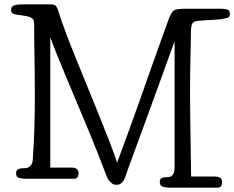

<svg xmlns="http://www.w3.org/2000/svg" viewBox="-20 -821 1076 882"><path d="M998 -733Q967 -730 943 -729Q919 -728 888 -725Q866 -723 861.5 -708.5Q857 -694 857 -678Q857 -635 855 -563Q853 -491 853 -380Q853 -337 854 -282Q855 -227 855.5 -173.5Q856 -120 857 -75.5Q858 -31 858 -10H970Q981 -10 990.5 -5Q1000 0 1000 15Q1000 41 980 41H755Q741 41 727.5 36.5Q714 32 714 15Q714 0 724 -3.5Q734 -7 743 -7Q748 -7 755 -7.5Q762 -8 768 -12.5Q774 -17 778 -26.5Q782 -36 782 -53V-632Q746 -531 710 -432.5Q674 -334 643 -249Q612 -164 588.5 -100.5Q565 -37 555 -7Q543 28 515 28Q504 28 496.5 23Q489 18 483 11Q477 4 473.5 -3.5Q470 -11 468 -16Q454 -54 433 -107.5Q412 -161 387 -221Q362 -281 335.5 -344Q309 -407 285 -464.5Q261 -522 241.5 -570.5Q222 -619 211 -650V-51H311Q322 -51 331.5 -45.5Q341 -40 341 -23Q341 -14 336 -7Q331 0 321 0H95Q81 0 67.5 -4Q54 -8 54 -23Q54 -40 64 -44Q74 -48 83 -48Q89 -48 97 -48.5Q105 -49 112.5 -53.5Q120 -58 125.5 -67.5Q131 -77 131 -94Q136 -162 138 -235Q140 -308 140 -383Q140 -469 138.5 -550Q137 -631 137 -712Q137 -734 120.5 -741Q104 -748 84 -750Q64 -752 47.5 -755.5Q31 -759 31 -775Q31 -792 45.5 -796.5Q60 -801 89 -801H214Q228 -801 235.5 -794.5Q243 -788 251 -761Q260 -731 279.5 -678.5Q299 -626 325 -562Q351 -498 379.5 -428Q408 -358 435 -291.5Q462 -225 484 -168Q506 -111 518 -74Q532 -111 551.5 -164.5Q571 -218 593.5 -280Q616 -342 639 -408Q662 -474 684 -535.5Q706 -597 725 -650Q744 -703 757 -739Q764 -753 768 -761Q772 -769 779.5 -773.5Q787 -778 801 -779.5Q815 -781 843 -781H991Q1007 -781 1021.5 -778Q1036 -775 1036 -758Q1036 -741 1024.5 -739Q1013 -737 998 -733Z"/></svg>

Font: Life Savers
Style: Bold
Weight: 700
Designer: Pablo Impallari, Rodrigo Fuenzalida, Brenda Gallo
Foundry: Pablo Impallari, Rodrigo Fuenzalida, Brenda Gallo
Version: Version 3.001; ttfautohint (v0.95) -l 8 -r 50 -G 200 -x 14 -